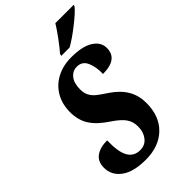

<svg xmlns="http://www.w3.org/2000/svg" viewBox="-278 -1023 1125 1125"><g transform="rotate(-45 285.0 -460.5)"><path d="M20 -131Q20 -181 54 -206Q88 -231 147 -231Q144 -139 168 -96Q192 -53 244 -53Q285 -53 309 -84Q333 -115 333 -160Q333 -199 313 -229Q293 -259 239 -295Q172 -339 141 -386.5Q110 -434 110 -502Q110 -567 139 -617.5Q168 -668 221 -696Q274 -724 342 -724Q435 -724 482 -693.5Q529 -663 529 -615Q529 -523 405 -523Q407 -579 389 -620.5Q371 -662 327 -662Q292 -662 269 -634Q246 -606 246 -554Q246 -523 257.5 -501.5Q269 -480 289.5 -463.5Q310 -447 353 -419Q410 -380 437.5 -332Q465 -284 465 -224Q465 -114 400.5 -52Q336 10 227 10Q126 10 73 -29Q20 -68 20 -131ZM310 -784Q336 -814 367 -856Q398 -898 418 -931H570L567 -921Q547 -895 485 -846Q423 -797 376 -771H307Z"/></g></svg>

Font: Noto Serif CondExtraBold
Style: Italic
Weight: 800
Width: 3
Italic angle: -12°
Designer: Monotype Design Team
Foundry: Monotype Imaging Inc.
Version: Version 1.001